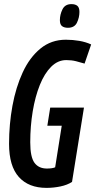

<svg xmlns="http://www.w3.org/2000/svg" viewBox="-20 -903 463 933"><path d="M206 10Q119 10 71.5 -43Q24 -96 24 -204Q24 -299 40.5 -389Q57 -479 90.5 -551.5Q124 -624 176.5 -667Q229 -710 300 -710Q333 -710 365 -704.5Q397 -699 423 -687L391 -594Q371 -600 349.5 -605.5Q328 -611 302 -611Q261 -611 228.5 -578.5Q196 -546 173.5 -490Q151 -434 139 -362Q127 -290 127 -211Q127 -140 147.5 -112Q168 -84 208 -84Q234 -84 248 -90L280 -292H210L224 -380H388L330 -19Q307 -4 273.5 3Q240 10 206 10ZM310 -768Q292 -768 281.5 -776Q271 -784 271 -805Q271 -832 283.5 -857.5Q296 -883 327 -883Q346 -883 356 -874.5Q366 -866 366 -845Q366 -818 354 -793Q342 -768 310 -768Z"/></svg>

Font: Georama Condensed SemiBold
Style: Italic
Weight: 600
Width: 3
Italic angle: -9°
Designer: Jean-Baptiste Levee
Foundry: Production Type
Version: Version 1.000